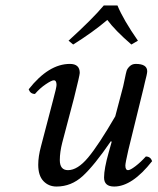

<svg xmlns="http://www.w3.org/2000/svg" viewBox="-20 -673 577 703"><path d="M506 -352 450 -124Q439 -76 439 -67Q439 -50 449 -50Q457 -50 476 -64.5Q495 -79 514 -100Q531 -100 537 -83Q464 10 398 10Q361 10 361 -23Q361 -55 378 -115L389 -154L386 -156Q325 -67 283 -28.5Q241 10 187 10Q158 10 139 -10Q120 -30 120 -70Q120 -100 130 -137L174 -305Q187 -353 187 -362Q187 -379 177 -379Q169 -379 147.5 -364.5Q126 -350 108 -329Q91 -329 85 -346Q158 -439 236 -439Q272 -439 272 -406Q272 -398 251 -314L208 -151Q199 -116 199 -87Q199 -50 229 -50Q264 -50 302.5 -96Q341 -142 402 -247L431 -357Q433 -365 437 -385Q441 -405 443.5 -413.5Q446 -422 455 -430.5Q464 -439 477 -439Q519 -439 519 -412Q519 -407 516.5 -396Q514 -385 510.5 -371.5Q507 -358 506 -352ZM410 -653Q432 -600 485 -524L461 -510Q401 -562 373 -600Q320 -555 248 -510L231 -524Q319 -604 360 -653Z"/></svg>

Font: Linux Libertine O
Style: Italic
Weight: 400
Italic angle: -12°
Designer: Philipp H. Poll
Foundry: Philipp H. Poll
Version: Version 5.1.6